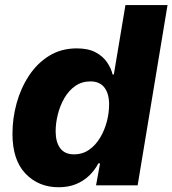

<svg xmlns="http://www.w3.org/2000/svg" viewBox="-20 -748 696 775"><path d="M216.3 7.8Q135.7 7.8 83 -47.1Q30.3 -102.1 30.3 -208Q30.3 -270.5 47.1 -331.5Q64 -392.6 97.2 -442.9Q130.4 -493.2 178.7 -522.9Q227.1 -552.7 290 -552.7Q335.9 -552.7 365.7 -536.9Q395.5 -521 412.1 -496.6Q428.7 -472.2 434.6 -447.3H439.5L486.3 -727.5H656.2L535.6 0H367.7L383.8 -88.4H377Q362.3 -60.5 339.6 -38.8Q316.9 -17.1 286.4 -4.6Q255.9 7.8 216.3 7.8ZM278.8 -125Q313.5 -125 339.8 -143.6Q366.2 -162.1 384.3 -192.4Q402.3 -222.7 411.4 -257.8Q420.4 -293 420.4 -326.7Q420.4 -370.1 401.4 -394.8Q382.3 -419.4 345.2 -419.4Q310.1 -419.4 283.7 -400.9Q257.3 -382.3 239.7 -351.8Q222.2 -321.3 213.4 -286.1Q204.6 -251 204.6 -217.8Q204.6 -174.8 222.9 -149.9Q241.2 -125 278.8 -125Z"/></svg>

Font: Inter ExtraBold
Style: Italic
Weight: 800
Italic angle: -9.3988°
Designer: Rasmus Andersson
Foundry: rsms
Version: Version 4.001;git-66647c0bb